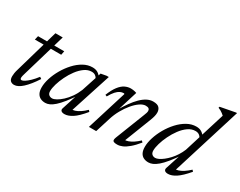

<svg xmlns="http://www.w3.org/2000/svg" viewBox="-86 -1151 2000 1597"><g transform="rotate(30 913.5 -353.0)"><path d="M64.5 -404.5 73.5 -442H325L317.5 -404.5ZM131 -107.5Q128.5 -99.5 127 -93Q125.5 -86.5 124.8 -81.5Q124 -76.5 124 -72.5Q124 -64 127.5 -60Q131 -56 137 -56Q148 -56 166.5 -67.8Q185 -79.5 208.5 -102Q232 -124.5 257.5 -158L274.5 -146.5Q250 -108.5 226.8 -79.8Q203.5 -51 181.8 -31Q160 -11 140 -1Q120 9 102 9Q80.5 9 67 -3.5Q53.5 -16 53.5 -46.5Q53.5 -59.5 56.2 -77.2Q59 -95 67 -120.5L186.5 -535.5H256.5Z M550.5 -24 604 -190.5H615.5Q576.5 -132.5 545.5 -93.8Q514.5 -55 489 -32.5Q463.5 -10 442.2 -0.5Q421 9 401.5 9Q374.5 9 354.5 -1.2Q334.5 -11.5 323.2 -33Q312 -54.5 312 -89Q312 -129.5 327.2 -177.5Q342.5 -225.5 369.8 -272.5Q397 -319.5 432.8 -358.5Q468.5 -397.5 510.5 -421Q552.5 -444.5 597 -444.5Q626 -444.5 645.8 -433.2Q665.5 -422 681.5 -399.5L664.5 -375Q658.5 -389.5 644.5 -399.5Q630.5 -409.5 609 -409.5Q573.5 -409.5 541 -386.5Q508.5 -363.5 480.8 -326.5Q453 -289.5 432.5 -247.2Q412 -205 400.2 -165.2Q388.5 -125.5 388.5 -97.5Q388.5 -74 401 -63Q413.5 -52 432.5 -52Q448.5 -52 472.8 -65.5Q497 -79 523.8 -103.5Q550.5 -128 575 -162.8Q599.5 -197.5 616.5 -239.5L679.5 -432.5L732 -442H753L622 -37L613 -55.5Q629 -52.5 650.5 -59.2Q672 -66 696.5 -82.2Q721 -98.5 746 -123L758 -109.5Q703 -42.5 662 -16.2Q621 10 587 10Q565 10 555.2 0.8Q545.5 -8.5 550.5 -24Z M818.5 -293.5 802.5 -300Q826 -358.5 851.2 -391.2Q876.5 -424 904.2 -437.8Q932 -451.5 960.5 -451.5Q970.5 -451.5 980 -450.2Q989.5 -449 998.5 -447Q1007.5 -445 1017 -441.5L955.5 -243.5H951.5Q978 -288.5 1005 -326.5Q1032 -364.5 1060 -392.2Q1088 -420 1117 -435.2Q1146 -450.5 1176 -450.5Q1218 -450.5 1234.2 -432.2Q1250.5 -414 1250.5 -385.5Q1250.5 -369 1245.5 -349.5Q1240.5 -330 1230 -303L1126.5 -37L1125 -55Q1141.5 -54 1162.2 -61.2Q1183 -68.5 1206.8 -84Q1230.5 -99.5 1255 -123L1268 -110Q1231.5 -65 1200.2 -38.8Q1169 -12.5 1143 -1.2Q1117 10 1093.5 10Q1061.5 10 1053.5 0Q1045.5 -10 1057 -38.5L1165.5 -316Q1171.5 -330.5 1174.8 -341.5Q1178 -352.5 1178 -361Q1178 -374 1169.2 -381.8Q1160.5 -389.5 1139 -389.5Q1114 -389.5 1084 -369Q1054 -348.5 1024.5 -313.2Q995 -278 970.8 -234.2Q946.5 -190.5 932 -143.5L887 0H817L936 -383.5Q935 -385.5 933.2 -386.8Q931.5 -388 928 -388Q911.5 -388 894.2 -380Q877 -372 858.2 -351.5Q839.5 -331 818.5 -293.5Z M1660.5 -375.5Q1654.5 -392.5 1640 -403.2Q1625.5 -414 1603 -414Q1566.5 -414 1533 -390.5Q1499.5 -367 1471.5 -329.2Q1443.5 -291.5 1422.8 -248.5Q1402 -205.5 1390.5 -165.8Q1379 -126 1379 -98.5Q1379 -75 1391.2 -63.5Q1403.5 -52 1422.5 -52Q1436.5 -52 1455.8 -61.2Q1475 -70.5 1496.5 -87.2Q1518 -104 1539.5 -127Q1561 -150 1579.5 -178.8Q1598 -207.5 1611 -239.5L1734.5 -637Q1725.5 -645.5 1716.5 -652.2Q1707.5 -659 1696.5 -665.5Q1685.5 -672 1671 -677.5L1674.5 -688.5L1817 -715.5H1827L1616 -37L1606.5 -55Q1622.5 -52.5 1644 -59.2Q1665.5 -66 1690.5 -82.2Q1715.5 -98.5 1741.5 -123L1753.5 -109.5Q1697.5 -43.5 1656.5 -16.8Q1615.5 10 1581 10Q1558.5 10 1549.2 0.2Q1540 -9.5 1545.5 -27L1598.5 -190.5H1610Q1570 -131 1538.2 -92.2Q1506.5 -53.5 1480.5 -31.5Q1454.5 -9.5 1432.8 -0.2Q1411 9 1391.5 9Q1365 9 1344.8 -1.2Q1324.5 -11.5 1313.5 -33.5Q1302.5 -55.5 1302.5 -90Q1302.5 -130 1317.8 -178.2Q1333 -226.5 1360.2 -274.2Q1387.5 -322 1424 -361.8Q1460.5 -401.5 1503 -425.5Q1545.5 -449.5 1591.5 -449.5Q1621 -449.5 1641.2 -437.2Q1661.5 -425 1677 -401Z"/></g></svg>

Font: Newsreader 28pt
Style: Italic
Weight: 400
Italic angle: -17°
Version: Version 1.003